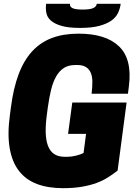

<svg xmlns="http://www.w3.org/2000/svg" viewBox="-20 -970 720 1004"><path d="M399 -824Q339 -824 302.5 -834.5Q266 -845 246.5 -862Q227 -879 222.5 -902Q218 -925 221 -950H346Q344 -935 359 -927.5Q374 -920 412 -920Q450 -920 467 -927.5Q484 -935 486 -950H611Q608 -925 597 -902Q586 -879 562 -862Q538 -845 498.5 -834.5Q459 -824 399 -824ZM310 14Q231 14 173 -8Q115 -30 79 -76.5Q43 -123 30.5 -196Q18 -269 32 -370L37 -408Q50 -509 77.5 -582Q105 -655 148.5 -702Q192 -749 252 -771.5Q312 -794 391 -794Q534 -794 603 -727Q672 -660 654 -519L649 -480H459Q463 -514 463 -541.5Q463 -569 455 -588.5Q447 -608 430 -619Q413 -630 385 -630H374Q338 -630 314 -614.5Q290 -599 273.5 -570Q257 -541 247 -500Q237 -459 230 -408L225 -370Q218 -319 219 -278Q220 -237 230.5 -208.5Q241 -180 262.5 -165Q284 -150 320 -150H331Q353 -150 377.5 -156Q402 -162 417 -170L430 -270H336L358 -434H642L595 -78Q572 -60 545.5 -43Q519 -26 485.5 -13.5Q452 -1 408.5 6.5Q365 14 310 14Z"/></svg>

Font: Tanohe Sans Black
Style: Italic
Weight: 900
Designer: Village Type and Design LLC & Cristiano Sobral
Foundry: Cooper Hewitt Smithsonian Design Museum
Version: Version 1.00;January 12, 2020;FontCreator 12.0.0.2547 64-bit